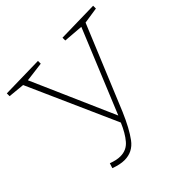

<svg xmlns="http://www.w3.org/2000/svg" viewBox="-178 -854 1024 1024"><g transform="rotate(-45 333.5 -342.5)"><path d="M123 -8 132 -36Q151 -29 167 -25.5Q183 -22 198 -22Q244 -22 273.5 -56.5Q303 -91 327 -148L100 -658L7 -667V-688L247 -693V-672L136 -658L344 -184L539 -658L427 -667V-688L663 -693V-672L571 -658L374 -182Q336 -93 298.5 -42.5Q261 8 199 8Q166 8 123 -8Z"/></g></svg>

Font: Bitter ExtraLight
Style: Regular
Weight: 200
Designer: Sol Matas, and Bitter project Authors
Foundry: Sol Matas
Version: Version 2.001